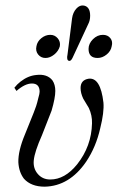

<svg xmlns="http://www.w3.org/2000/svg" viewBox="-20 -691 442 722"><path d="M369 -305Q372 -269 357 -209Q341 -138 304 -83Q241 9 148 11Q97 11 70 -19Q51 -44 49 -81Q48 -124 74 -186Q117 -290 120 -306L124 -322Q129 -339 129 -346Q129 -377 100 -377Q74 -377 42 -349L34 -361Q44 -374 57 -384Q85 -406 116 -409Q157 -414 177 -389Q188 -373 188 -349Q188 -323 174 -275L138 -183Q110 -120 107 -88Q104 -58 122 -37Q140 -16 169 -16Q224 -16 270 -73Q324 -141 326 -227Q327 -257 314 -285L293 -320Q283 -341 283 -360Q283 -390 313 -395Q358 -401 369 -305ZM400 -517Q397 -499 381 -486Q365 -473 347 -473Q313 -473 313 -507Q313 -527 329.5 -543.5Q346 -560 367 -560Q385 -560 395 -547.5Q405 -535 400 -517ZM205 -517Q200 -499 184 -486Q168 -473 151 -473Q134 -473 123.5 -486Q113 -499 117 -517Q120 -535 135.5 -547.5Q151 -560 169 -560Q186 -560 197 -547Q208 -534 205 -517ZM296 -670Q319 -665 319 -632Q319 -614 312 -601L253 -474Q247 -461 240 -462Q229 -464 234 -487L251 -622Q254 -644 267 -658.5Q280 -673 296 -670Z"/></svg>

Font: GFS Solomos
Style: Regular
Weight: 400
Designer: George D. Matthiopoulos
Foundry: George D. Matthiopoulos
Version: Version 1.000